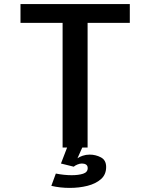

<svg xmlns="http://www.w3.org/2000/svg" viewBox="-20 -720 750 937"><path d="M613.5 -700V-608.5H407.5V0H285.5V-608.5H80V-700ZM307.5 0H381.5L358 52.5Q367.5 45.5 383.5 40Q399.5 34.5 417.5 34.5Q447 34.5 472.5 48Q498 61.5 498 95Q498 132 472.8 154.2Q447.5 176.5 407 186.8Q366.5 197 320.5 197Q273 197 230.5 187L252.5 127Q293.5 135 329.5 135Q363 135 385.5 127.8Q408 120.5 408 100.5Q408 88.5 400 83.2Q392 78 379.5 78Q369.5 78 357.5 83Q345.5 88 340 93.5L277.5 78Z"/></svg>

Font: League Mono Medium
Style: Regular
Weight: 500
Width: 6
Designer: Tyler Finck
Foundry: The League of Moveable Type / Tyler Finck
Version: Version 2.300;RELEASE